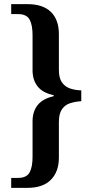

<svg xmlns="http://www.w3.org/2000/svg" viewBox="-20 -780 446 926"><path d="M34 126V78H67Q108 78 122.5 52Q137 26 137 -23V-195Q137 -242 161.5 -273Q186 -304 239 -316V-321Q186 -332 161.5 -363Q137 -394 137 -441V-611Q137 -660 122.5 -686Q108 -712 67 -712H34V-760H113Q187 -760 225.5 -722.5Q264 -685 264 -615V-443Q264 -404 278.5 -383Q293 -362 317.5 -353.5Q342 -345 372 -344V-292Q342 -290 317.5 -282Q293 -274 278.5 -252.5Q264 -231 264 -192V-20Q264 48 225.5 87Q187 126 113 126Z"/></svg>

Font: Noto Serif Thai SemiCondensed SemiBold
Style: Regular
Weight: 600
Width: 4
Designer: Monotype Design Team
Foundry: Monotype Imaging Inc.
Version: Version 2.002; ttfautohint (v1.8.4.7-5d5b)